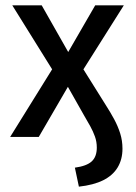

<svg xmlns="http://www.w3.org/2000/svg" viewBox="-20 -512 508 718"><path d="M275 186 260 115Q304 109 323 91.5Q342 74 342 40Q342 18 335 -1.5Q328 -21 317.5 -40Q307 -59 294 -81L225 -203H243L125 0H18L190 -277L191 -227L26 -492H136L245 -300H225L336 -492H443L277 -229L278 -275L375 -120Q393 -92 407 -66Q421 -40 429.5 -13Q438 14 438 44Q438 84 420 114Q402 144 366 162Q330 180 275 186Z"/></svg>

Font: Nunito Sans 10pt Condensed SemiBold
Style: Regular
Weight: 600
Width: 3
Designer: Vernon Adams
Foundry: Vernon Adams
Version: Version 3.101;gftools[0.9.27]